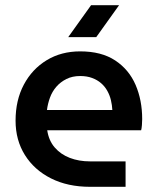

<svg xmlns="http://www.w3.org/2000/svg" viewBox="-20 -720 606 740"><path d="M327 0Q241 0 176.5 -32.5Q112 -65 76 -122.5Q40 -180 40 -255Q40 -334 72 -394Q104 -454 160 -488Q216 -522 289 -522Q371 -522 424 -487Q477 -452 502.5 -393Q528 -334 528 -261Q528 -251 527 -238Q526 -225 524 -218H162Q168 -178 191 -151.5Q214 -125 249 -111.5Q284 -98 327 -98H464V0ZM161 -296H413Q412 -315 407.5 -334Q403 -353 393.5 -370Q384 -387 369.5 -399.5Q355 -412 335 -419.5Q315 -427 289 -427Q259 -427 236 -415.5Q213 -404 197 -385.5Q181 -367 172.5 -343.5Q164 -320 161 -296ZM243 -577 331 -700H439L351 -577Z"/></svg>

Font: MuseoModerno Thin Medium
Style: Regular
Weight: 500
Version: Version 1.003